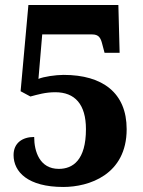

<svg xmlns="http://www.w3.org/2000/svg" viewBox="-20 -734 568 764"><path d="M232 10C333 10 484 -38 484 -220C484 -364 389 -436 233 -436C202 -436 153 -429 133 -420L148 -597H347C373 -597 381 -583 387 -558L396 -524H456L451 -714H93L62 -371L101 -350C131 -358 161 -367 200 -367C278 -367 322 -319 322 -220C322 -97 270 -62 214 -62C138 -62 116 -131 116 -189C69 -189 34 -165 34 -117C34 -50 91 10 232 10Z"/></svg>

Font: Noto Serif Lao SemiCondensed ExtraBold
Style: Regular
Weight: 800
Width: 4
Designer: Monotype Design Team
Foundry: Monotype Imaging Inc.
Version: Version 2.003